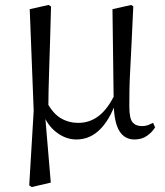

<svg xmlns="http://www.w3.org/2000/svg" viewBox="-20 -548 666 775"><path d="M98 200 116 -101 100 -511 176 -528 186 -522Q184 -440 182 -378.5Q180 -317 178.5 -269Q177 -221 176 -181Q175 -141 175 -102L162 -83L185 189L108 207ZM523 15Q483 15 462 -19Q441 -53 439 -125V-128L434 -511L510 -528L518 -522Q514 -436 511 -372.5Q508 -309 505.5 -263.5Q503 -218 502.5 -183.5Q502 -149 502 -119Q502 -70 515 -54.5Q528 -39 553 -39Q567 -39 577.5 -43Q588 -47 598 -52L606 -34Q594 -14 573 0.5Q552 15 523 15ZM288 15Q245 15 206.5 -15Q168 -45 151 -97H148L168 -137Q194 -89 226 -70.5Q258 -52 296 -52Q342 -52 378.5 -80Q415 -108 444 -168L457 -155H454Q430 -75 388 -30Q346 15 288 15Z"/></svg>

Font: Noto Serif KR
Style: Regular
Weight: 400
Designer: Ryoko NISHIZUKA  (kana & ideographs); Frank Grießhammer (Latin, Greek & Cyrillic); Wenlong ZHANG  (bopomofo); Sandoll Co
Foundry: Adobe
Version: Version 2.003-H1;hotconv 1.1.1;makeotfexe 2.6.0